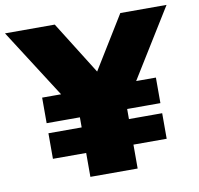

<svg xmlns="http://www.w3.org/2000/svg" viewBox="-114 -825 941 910"><g transform="rotate(-10 357.0 -370.0)"><path d="M248.5 0V-390.5L293 -232.5L-32 -740H207.5L398 -436H336L523 -740H745.5L431.5 -232.5L476 -387.5V0ZM88.5 -115V-238H636V-115ZM88.5 -286.5V-409.5H636V-286.5Z"/></g></svg>

Font: Encode Sans SC SemiExpanded Black
Style: Regular
Weight: 900
Width: 6
Designer: Multiple Designers
Foundry: Impallari Type
Version: Version 3.002